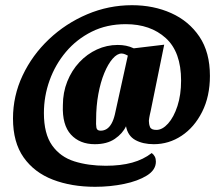

<svg xmlns="http://www.w3.org/2000/svg" viewBox="-20 -621 836 739"><path d="M346 98Q255 98 183.5 70.5Q112 43 71 -15Q30 -73 30 -165Q30 -252 67 -330.5Q104 -409 168.5 -470Q233 -531 315.5 -566Q398 -601 488 -601Q571 -601 639 -570.5Q707 -540 747.5 -480Q788 -420 788 -329Q788 -250 758 -190.5Q728 -131 679 -98.5Q630 -66 572 -66Q530 -66 501 -82Q472 -98 465 -135Q452 -107 422 -86.5Q392 -66 345 -66Q287 -66 253 -103Q219 -140 222 -216Q222 -265 239 -307.5Q256 -350 285.5 -381.5Q315 -413 353 -430.5Q391 -448 433 -448Q450 -448 465 -445Q480 -442 495 -435L612 -449L560 -194Q559 -190 556.5 -178.5Q554 -167 553 -156Q553 -143 557.5 -132Q562 -121 582 -121Q605 -121 627 -145.5Q649 -170 663 -213Q677 -256 677 -311Q677 -421 618 -474.5Q559 -528 464 -528Q391 -528 333 -499Q275 -470 234 -421.5Q193 -373 171 -312Q149 -251 149 -186Q149 -106 180.5 -61.5Q212 -17 266 0Q320 17 387 17Q445 17 488.5 5Q532 -7 564 -32Q572 -26 576 -18Q580 -10 580 1Q580 33 545.5 54.5Q511 76 457.5 87Q404 98 346 98ZM367 -118Q380 -118 390.5 -124.5Q401 -131 409 -145Q417 -159 422 -180L472 -407Q469 -409 461.5 -412Q454 -415 448 -415Q431 -415 413.5 -395Q396 -375 381.5 -340Q367 -305 358.5 -259Q350 -213 350 -161Q349 -142 351 -130Q353 -118 367 -118Z"/></svg>

Font: Sansita Swashed Light Black
Style: Regular
Weight: 900
Version: Version 1.003